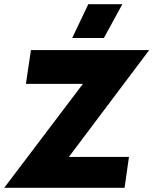

<svg xmlns="http://www.w3.org/2000/svg" viewBox="-30 -900 735 920"><path d="M393.1 -879.9H556.2L467.8 -717.8H315.9ZM-9.8 0 367.2 -498H94.2L118.2 -660.2H685.1L299.8 -147.9H587.9L566.9 0Z"/></svg>

Font: Human Sans Black
Style: Italic
Weight: 800
Italic angle: -8°
Designer: Tim Radville
Foundry: Continuum
Version: Version 1.000;FEAKit 1.0